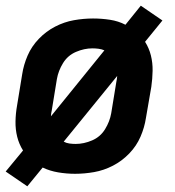

<svg xmlns="http://www.w3.org/2000/svg" viewBox="-20 -603 616 675"><path d="M76 52 130 -14Q155 -2 184.5 3Q214 8 244 8Q277 8 311 2Q345 -4 377 -20.5Q409 -37 434.5 -63.5Q460 -90 474 -122.5Q488 -155 493 -188L512 -298Q516 -326 516.5 -354Q517 -382 510.5 -408Q504 -434 490 -456L551 -531L475 -583L421 -516Q396 -529 366.5 -533.5Q337 -538 307 -538Q274 -538 240 -532Q206 -526 174 -509.5Q142 -493 116.5 -466.5Q91 -440 77 -407.5Q63 -375 58 -342L40 -232Q35 -204 34.5 -176Q34 -148 40.5 -122Q47 -96 61 -74L0 0ZM246 -97Q235 -97 224 -98.5Q213 -100 204 -105L392 -336Q392 -331 391 -326Q390 -321 389 -315L371 -205Q366 -176 349.5 -149Q333 -122 304 -109.5Q275 -97 246 -97ZM159 -194Q159 -199 160 -204.5Q161 -210 162 -215L180 -325Q185 -354 201.5 -381Q218 -408 247 -420.5Q276 -433 305 -433Q316 -433 327 -431.5Q338 -430 347 -426Z"/></svg>

Font: Iosevka Sparkle
Style: Bold Italic
Weight: 700
Italic angle: -9°
Designer: Belleve Invis
Foundry: Belleve Invis
Version: Version 4.5.0; ttfautohint (v1.8.3)